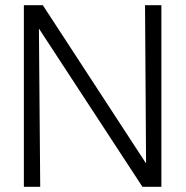

<svg xmlns="http://www.w3.org/2000/svg" viewBox="-20 -720 715 740"><path d="M529 0 130 -610 135 0H72V-700H145L543 -90L539 -700H602V0Z"/></svg>

Font: Antic
Style: Regular
Weight: 400
Designer: Santiago Orozco
Foundry: Typemade
Version: Version 1.0012